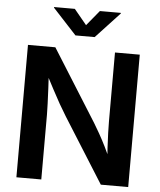

<svg xmlns="http://www.w3.org/2000/svg" viewBox="-61 -999 875 1051"><g transform="rotate(5 376.0 -473.0)"><path d="M68.8 0V-727.5H219.2L466.8 -333Q481.4 -309.1 499 -278.1Q516.6 -247.1 535.4 -209.2Q554.2 -171.4 572.3 -127L557.6 -120.6Q554.2 -159.7 551.8 -202.9Q549.3 -246.1 548.1 -285.2Q546.9 -324.2 546.9 -350.6V-727.5H683.1V0H532.7L309.1 -355.5Q289.1 -387.7 269.8 -421.6Q250.5 -455.6 228.3 -498Q206.1 -540.5 175.8 -598.1L194.8 -602.1Q198.2 -548.8 200.4 -501.2Q202.6 -453.6 204.1 -416.3Q205.6 -378.9 205.6 -356V0ZM307.1 -946.3 376 -862.8 444.8 -946.3H560.1V-942.9L428.7 -801.8H323.2L192.9 -942.9V-946.3Z"/></g></svg>

Font: V-Inter
Style: SemiBold-600
Weight: 600
Designer: Rasmus Andersson
Foundry: rsms
Version: Version 4.000;git-4146feb